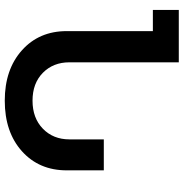

<svg xmlns="http://www.w3.org/2000/svg" viewBox="-2 -776 778 814"><g transform="rotate(-90 387.0 -369.0)"><path d="M752 0H529.8V-463.9Q529.8 -532.2 485.4 -576.2Q440.9 -620.1 367.2 -620.1Q293.5 -620.1 248.3 -576.2Q203.1 -532.2 203.1 -463.9V-317.9H71.8V-475.1Q71.8 -592.3 152.8 -665Q233.9 -737.8 367.2 -737.8Q499.5 -737.8 580.8 -665Q662.1 -592.3 662.1 -475.1V-109.9H752Z"/></g></svg>

Font: Telcell.Market SemBd
Style: Regular
Weight: 600
Designer: Rasmus Andersson, Sedrak Mkrtchyan
Version: Version 3.019;git-0a5106e0b